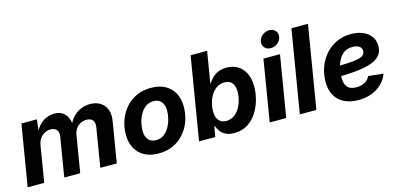

<svg xmlns="http://www.w3.org/2000/svg" viewBox="-69 -1192 3388 1636"><g transform="rotate(-15 1625.0 -374.0)"><path d="M15.1 0 104.5 -539.1H241.2L225.1 -407.7L214.4 -412.1Q235.4 -461.4 264.4 -491.2Q293.5 -521 327.1 -534.4Q360.8 -547.9 395 -547.9Q436.5 -547.9 465.1 -530.3Q493.7 -512.7 509.3 -478.8Q524.9 -444.8 526.9 -396L511.7 -405.8Q531.7 -455.1 563 -486.6Q594.2 -518.1 632.3 -533Q670.4 -547.9 710.4 -547.9Q762.2 -547.9 799.6 -524.9Q836.9 -502 853.8 -459.5Q870.6 -417 860.4 -357.4L801.3 0H655.8L711.9 -339.4Q717.3 -370.6 710 -389.9Q702.6 -409.2 686.3 -417.7Q669.9 -426.3 647.5 -426.3Q617.7 -426.3 593.3 -413.1Q568.8 -399.9 553.2 -377Q537.6 -354 532.7 -325.7L478.5 0H337.9L394.5 -343.3Q401.4 -383.8 383.5 -405Q365.7 -426.3 331.1 -426.3Q303.7 -426.3 278.8 -413.3Q253.9 -400.4 236.6 -376.5Q219.2 -352.5 213.9 -319.3L161.1 0Z M1170.4 10.7Q1097.2 10.7 1045.4 -17.3Q993.7 -45.4 966.3 -96.2Q939 -147 939 -215.3Q939 -281.2 960.2 -340.8Q981.4 -400.4 1021.2 -447Q1061 -493.7 1118.2 -520.3Q1175.3 -546.9 1247.1 -546.9Q1319.8 -546.9 1371.6 -519Q1423.3 -491.2 1450.7 -440.2Q1478 -389.2 1478 -320.3Q1478 -254.9 1457.3 -195.3Q1436.5 -135.7 1396.5 -89.4Q1356.4 -43 1299.6 -16.1Q1242.7 10.7 1170.4 10.7ZM1176.3 -104.5Q1216.3 -104.5 1245.6 -125.5Q1274.9 -146.5 1293.9 -179.9Q1313 -213.4 1322.5 -251.5Q1332 -289.6 1332 -323.7Q1332 -356.9 1321.5 -380.9Q1311 -404.8 1290.8 -418.2Q1270.5 -431.6 1240.7 -431.6Q1201.2 -431.6 1171.6 -410.9Q1142.1 -390.1 1123 -356.9Q1104 -323.7 1094.5 -285.6Q1085 -247.6 1085 -212.9Q1085 -163.6 1108.4 -134Q1131.8 -104.5 1176.3 -104.5Z M1837.4 9.3Q1793 9.3 1763.4 -5.1Q1733.9 -19.5 1716.8 -42.2Q1699.7 -64.9 1691.4 -89.4H1685.5L1670.4 0H1526.9L1647.5 -727.5H1793L1747.6 -452.6H1752Q1766.1 -476.6 1788.1 -498.3Q1810.1 -520 1841.3 -533.4Q1872.6 -546.9 1913.6 -546.9Q1968.8 -546.9 2011.2 -522Q2053.7 -497.1 2077.9 -448.7Q2102.1 -400.4 2102.1 -330.6Q2102.1 -272 2085.4 -212.2Q2068.8 -152.3 2035.9 -102.1Q2002.9 -51.8 1953.4 -21.2Q1903.8 9.3 1837.4 9.3ZM1796.9 -107.9Q1836.9 -107.9 1866.5 -128.7Q1896 -149.4 1915.5 -182.1Q1935.1 -214.8 1944.6 -252.4Q1954.1 -290 1954.1 -324.2Q1954.1 -373 1932.1 -401.4Q1910.2 -429.7 1866.2 -429.7Q1827.1 -429.7 1797.6 -410.4Q1768.1 -391.1 1748.3 -359.6Q1728.5 -328.1 1718.3 -290.3Q1708 -252.4 1708 -215.8Q1708 -166 1730.7 -137Q1753.4 -107.9 1796.9 -107.9Z M2150.4 0 2239.3 -539.1H2385.3L2295.9 0ZM2323.7 -608.9Q2290 -608.9 2270.3 -630.9Q2250.5 -652.8 2255.4 -684.6Q2260.7 -716.3 2288.1 -738.3Q2315.4 -760.3 2348.6 -760.3Q2382.8 -760.3 2402.6 -738.3Q2422.4 -716.3 2417 -684.6Q2412.1 -652.8 2384.8 -630.9Q2357.4 -608.9 2323.7 -608.9Z M2682.6 -727.5 2562 0H2416L2536.6 -727.5Z M2932.1 11.7Q2859.4 11.7 2806.4 -14.9Q2753.4 -41.5 2725.6 -92.5Q2697.8 -143.6 2699.2 -216.3Q2700.7 -285.2 2723.9 -345.2Q2747.1 -405.3 2788.8 -451.2Q2830.6 -497.1 2887.2 -522.9Q2943.8 -548.8 3011.2 -548.8Q3069.3 -548.8 3115 -530Q3160.6 -511.2 3187 -475.8Q3213.4 -440.4 3213.4 -390.1Q3213.4 -338.4 3183.6 -305.4Q3153.8 -272.5 3095.7 -254.4Q3037.6 -236.3 2952.9 -229.5Q2868.2 -222.7 2758.3 -222.7L2773.4 -312.5Q2866.7 -312.5 2926.3 -315.9Q2985.8 -319.3 3018.8 -327.4Q3051.8 -335.4 3064.7 -349.4Q3077.6 -363.3 3077.6 -383.8Q3077.6 -409.7 3056.2 -424.3Q3034.7 -439 2996.6 -439Q2949.2 -439 2918.9 -416Q2888.7 -393.1 2871.8 -357.9Q2855 -322.8 2847.9 -283.9Q2840.8 -245.1 2840.3 -212.9Q2839.4 -180.7 2848.1 -154.5Q2856.9 -128.4 2879.6 -113.3Q2902.3 -98.1 2942.9 -98.1Q2986.3 -98.1 3017.8 -116Q3049.3 -133.8 3062.5 -164.6L3194.8 -150.9Q3168 -77.6 3098.9 -33Q3029.8 11.7 2932.1 11.7Z"/></g></svg>

Font: Inter 18pt
Style: Bold Italic
Weight: 700
Italic angle: -9.3988°
Designer: Rasmus Andersson
Foundry: rsms
Version: Version 4.001;git-66647c0bb